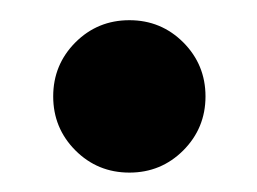

<svg xmlns="http://www.w3.org/2000/svg" viewBox="-20 -363 257 192"><path d="M109.4 -190.4Q77.6 -190.4 55.4 -212.6Q33.2 -234.9 33.2 -266.6Q33.2 -298.3 55.4 -320.6Q77.6 -342.8 109.4 -342.8Q141.1 -342.8 163.3 -320.6Q185.5 -298.3 185.5 -266.6Q185.5 -234.9 163.3 -212.6Q141.1 -190.4 109.4 -190.4Z"/></svg>

Font: Reddit Sans Condensed SemiBold
Style: Regular
Weight: 600
Designer: Stephen Hutchings
Foundry: Reddit
Version: Version 1.014